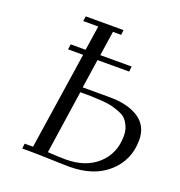

<svg xmlns="http://www.w3.org/2000/svg" viewBox="-128 -811 866 924"><g transform="rotate(20 305.0 -348.5)"><path d="M85 0 87.9 -25.9H130.9L206.1 -523.9H128.9L132.8 -550.8H209L228 -676.8H150.9L154.8 -702.1H348.1L345.2 -676.8H303.2L284.2 -550.8H444.8L441.9 -523.9H279.8L257.8 -376H396Q488.8 -376 544.4 -339.6Q600.1 -303.2 600.1 -230Q600.1 -127.9 526.4 -61.5Q452.6 4.9 328.1 4.9Q298.8 4.9 230.2 2.4Q161.6 0 127.9 0ZM207 -25.9Q262.7 -22 298.8 -22Q401.4 -22 462.6 -77.9Q523.9 -133.8 523.9 -224.1Q523.9 -250.5 515.1 -270.8Q506.3 -291 494.6 -304.2Q482.9 -317.4 459.2 -326.4Q435.5 -335.4 417.5 -340.1Q399.4 -344.7 365.7 -347.2Q332 -349.6 312.5 -349.9Q293 -350.1 254.9 -350.1Z"/></g></svg>

Font: Dehuti Alt
Style: Italic
Weight: 400
Version: Version 1.2